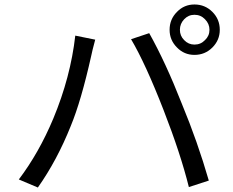

<svg xmlns="http://www.w3.org/2000/svg" viewBox="-20 -830 1040 857"><path d="M802 -651Q821 -631 848 -631Q876 -631 895 -651Q915 -670 915 -697Q915 -724 895 -744Q876 -764 848 -764Q821 -764 802 -744Q783 -724 783 -697Q783 -670 802 -651ZM770 -777Q802 -810 848 -810Q895 -810 928 -777Q961 -744 961 -697Q961 -651 928 -618Q895 -585 848 -585Q802 -585 770 -618Q737 -651 737 -697Q737 -744 770 -777ZM316 -671 405 -653Q391 -601 387 -580Q342 -379 296 -268Q235 -115 149 7L64 -29Q154 -148 218 -301Q295 -486 316 -671ZM565 -655 646 -682Q719 -552 792 -366Q862 -197 912 -24L823 5Q786 -144 710 -339Q629 -547 565 -655Z"/></svg>

Font: KaiGen Gothic CN Regular
Style: Regular
Weight: 400
Designer: Ryoko NISHIZUKA  (kana & ideographs); Paul D. Hunt (Latin, Greek & Cyrillic); Wenlong ZHANG  (bopomofo); Sandoll Communi
Foundry: Adobe Systems Incorporated
Version: Version 1.002.20150501